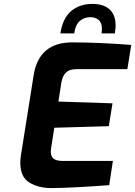

<svg xmlns="http://www.w3.org/2000/svg" viewBox="-20 -957 692 983"><path d="M84 -124Q84 -142 87 -161L152 -570Q178 -740 350 -740Q483 -740 652 -727L632 -603H371Q336 -603 318 -586Q300 -569 294 -533L279 -437L556 -428L537 -311L258 -303L242 -200Q240 -186 240 -181Q240 -155 255 -144Q270 -133 301 -133H558L539 -9Q351 5 242 6Q178 6 131 -22Q84 -50 84 -124ZM454 -937Q510 -937 541 -909Q572 -881 572 -825Q572 -814 568 -786H500Q502 -802 502 -808Q502 -840 485.5 -854.5Q469 -869 443 -869Q411 -869 388.5 -849.5Q366 -830 360 -786H289Q301 -863 344 -900Q387 -937 454 -937Z"/></svg>

Font: Exo
Style: Bold Italic
Weight: 700
Italic angle: -9°
Designer: Natanael Gama
Foundry: Natanael Gama
Version: Version 1.500; ttfautohint (v1.6)